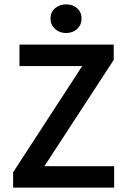

<svg xmlns="http://www.w3.org/2000/svg" viewBox="-20 -858 580 878"><path d="M40 0V-70L356 -556H69V-654H500V-584L183 -98H502V0ZM282 -707Q252 -707 231.5 -726Q211 -745 211 -773Q211 -802 231.5 -820Q252 -838 282 -838Q313 -838 333 -820Q353 -802 353 -773Q353 -745 333 -726Q313 -707 282 -707Z"/></svg>

Font: Source Sans 3 SemiBold
Style: Regular
Weight: 600
Designer: Paul D. Hunt
Foundry: Adobe
Version: Version 3.046;hotconv 1.0.118;makeotfexe 2.5.65603